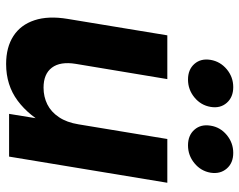

<svg xmlns="http://www.w3.org/2000/svg" viewBox="-98 -682 790 634"><g transform="rotate(90 297.0 -365.0)"><path d="M191.4 9.8Q136.2 9.8 99.1 -14.2Q62 -38.1 46.9 -83.7Q31.7 -129.4 42.5 -193.8L96.7 -522.5H241.2L190.9 -220.2Q182.6 -168.9 203.4 -141.4Q224.1 -113.8 269.5 -113.8Q299.3 -113.8 324.5 -126.2Q349.6 -138.7 366.9 -164.6Q384.3 -190.4 390.6 -229.5L439 -522.5H583.5L497.1 0H356L377.9 -134.8H398.9Q363.8 -66.4 312.5 -28.3Q261.2 9.8 191.4 9.8ZM460 -590.8Q426.8 -590.8 408.2 -612.1Q389.6 -633.3 395 -665.5Q399.9 -697.3 425.8 -718.8Q451.7 -740.2 484.9 -740.2Q518.1 -740.2 536.6 -718.8Q555.2 -697.3 550.3 -665.5Q544.9 -633.3 519 -612.1Q493.2 -590.8 460 -590.8ZM242.7 -590.8Q209.5 -590.8 190.9 -612.1Q172.4 -633.3 177.7 -665.5Q183.1 -697.3 208.7 -718.8Q234.4 -740.2 267.6 -740.2Q300.8 -740.2 319.6 -718.8Q338.4 -697.3 333 -665.5Q327.6 -633.3 301.8 -612.1Q275.9 -590.8 242.7 -590.8Z"/></g></svg>

Font: Inter 28pt
Style: Bold Italic
Weight: 700
Italic angle: -9.3988°
Designer: Rasmus Andersson
Foundry: rsms
Version: Version 4.001;git-66647c0bb